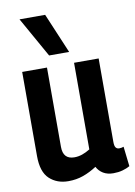

<svg xmlns="http://www.w3.org/2000/svg" viewBox="-89 -848 644 915"><g transform="rotate(-10 233.0 -390.0)"><path d="M167 10Q112 10 76 -23.5Q40 -57 40 -134V-541H160V-157Q160 -97 215 -97Q234 -97 253 -103.5Q272 -110 291 -122V-541H410V-137Q410 -117 416 -109.5Q422 -102 432 -102Q444 -102 454 -106L465 -10Q449 -1 429 4.5Q409 10 385 10Q356 10 336 -2Q316 -14 305 -35Q273 -14 239.5 -2Q206 10 167 10ZM180 -596 71 -790H195L277 -596Z"/></g></svg>

Font: Georama Semi Condensed SemiBold
Style: Regular
Weight: 600
Width: 4
Designer: Jean-Baptiste Levee
Foundry: Production Type
Version: Version 1.000